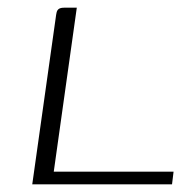

<svg xmlns="http://www.w3.org/2000/svg" viewBox="-20 -480 508 500"><path d="M180 -460 120 -33H432L428 0H64L125 -433Q126 -442 127.5 -448Q129 -454 133.5 -457Q138 -460 148 -460Z"/></svg>

Font: Genos Light
Style: Italic
Weight: 300
Italic angle: -8°
Designer: Robert E. Leuschke
Foundry: Robert E. Leuschke
Version: Version 1.010